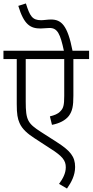

<svg xmlns="http://www.w3.org/2000/svg" viewBox="-20 -916 536 1112"><path d="M496 -574V-622H400C371 -772 334 -803 275 -803C255 -803 235 -799 218 -799C167 -799 153 -823 130 -896L86 -882C119 -772 157 -751 215 -751C232 -751 249 -754 267 -754C313 -754 329 -720 350 -622H0V-574H77V-313C77 -255 82 -229 93 -204C108 -168 142 -140 179 -116L268 -58C343 -11 361 14 361 53C361 89 343 120 322 149L368 176C393 140 415 100 415 51C415 -9 387 -43 309 -93L217 -152C141 -201 129 -220 129 -327V-574H352V-360C352 -307 347 -289 330 -272C316 -256 294 -248 269 -242L281 -193C324 -201 359 -219 379 -245C399 -273 405 -301 405 -362V-574Z"/></svg>

Font: Noto Sans Devanagari UI SemiCondensed Light
Style: Regular
Weight: 300
Width: 4
Designer: Jelle Bosma - Monotype Design Team
Foundry: Monotype Imaging Inc.
Version: Version 2.004